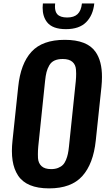

<svg xmlns="http://www.w3.org/2000/svg" viewBox="-20 -1041 600 1071"><path d="M347.7 -878.4Q272.9 -878.4 242.7 -917Q217.8 -948.7 217.8 -998Q217.8 -1009.3 219.2 -1021.5H287.6Q286.6 -1012.7 286.6 -1004.9Q286.6 -976.1 299.3 -961.9Q315.9 -943.4 354.5 -943.4Q392.6 -943.4 412.6 -962.2Q432.6 -981 437 -1021.5H505.9Q499 -955.6 460.4 -917Q421.9 -878.4 347.7 -878.4ZM265.1 -97.7Q287.1 -97.7 303.7 -104.2Q320.3 -110.8 330.6 -121.1Q340.8 -131.3 347.9 -148.4Q355 -165.5 358.6 -182.6Q362.3 -199.7 364.7 -223.6L402.8 -588.9Q404.8 -610.8 404.8 -629.4Q404.8 -641.6 403.8 -652.8Q401.9 -680.2 383.8 -696Q365.7 -711.9 330.1 -711.9Q302.7 -711.9 284.2 -703.4Q265.6 -694.8 255.1 -676.8Q244.6 -658.7 239.5 -638.7Q234.4 -618.7 231.4 -588.9L193.4 -223.6Q191.4 -200.2 191.4 -180.7Q191.4 -169.9 191.9 -159.2Q193.8 -130.9 211.7 -114.3Q229.5 -97.7 265.1 -97.7ZM253.9 9.8Q190.4 9.8 147.2 -8.3Q104 -26.4 80.8 -61.8Q57.6 -97.2 50.3 -145Q46.4 -169.9 46.4 -198.7Q46.4 -226.1 49.8 -256.8L81.5 -556.2Q94.7 -686 155.8 -752.4Q216.8 -818.8 341.3 -818.8Q465.8 -818.8 512.7 -752Q549.3 -700.2 548.8 -610.8Q548.8 -585 545.9 -556.2L514.2 -256.8Q500.5 -127 439 -58.6Q377.4 9.8 253.9 9.8Z"/></svg>

Font: Oswald
Style: Medium
Weight: 500
Designer: Vernon Adams
Foundry: Vernon Adams
Version: 3.0; ttfautohint (v0.94.23-7a4d-dirty) -l 8 -r 50 -G 150 -x 